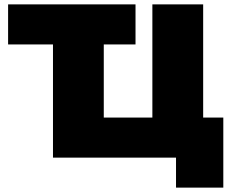

<svg xmlns="http://www.w3.org/2000/svg" viewBox="-20 -720 1057 877"><path d="M784 137V0H222V-517H17V-700H599V-517H454V-183H676V-700H908V-183H1000V137Z"/></svg>

Font: Montserrat Black
Style: Regular
Weight: 900
Designer: Julieta Ulanovsky
Foundry: Julieta Ulanovsky
Version: Version 9.000; ttfautohint (v1.8.4.7-5d5b)